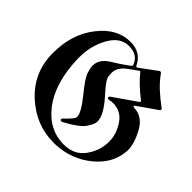

<svg xmlns="http://www.w3.org/2000/svg" viewBox="-175 -909 1121 1121"><g transform="rotate(45 385.0 -348.5)"><path d="M559.1 -711.4Q588.4 -669.9 625.2 -636.2Q662.1 -602.5 703.6 -571.8Q705.6 -570.8 707 -569.8Q708.5 -568.8 709.5 -567.9Q711.4 -564.5 711.4 -561.5Q711.4 -556.6 706.5 -553.2L589.4 -471.7Q582.5 -466.3 582.5 -462.9Q582.5 -458.5 593.8 -457.5Q662.1 -455.6 702.1 -383.8Q741.2 -311.5 741.2 -256.8Q741.2 -254.4 741.2 -251.7Q741.2 -249 740.7 -246.6Q732.9 -141.1 640.6 -64.5Q548.3 11.7 424.8 18.6Q418.5 19 412.6 19Q406.7 19 400.9 19Q257.8 19 146 -82.5Q34.2 -184.1 29.8 -336.4V-337.9V-338.4V-341.3V-341.8V-343.8V-344.2V-344.7V-345.2V-346.2V-346.7V-348.1V-350.1V-350.6Q29.8 -504.9 112.3 -609.9Q194.3 -715.3 304.7 -715.3Q392.1 -715.3 427.2 -640.1Q429.2 -635.3 433.6 -635.3Q436 -635.3 439.5 -637.2L544.4 -714.4Q547.9 -716.3 550.8 -716.3Q555.7 -716.3 559.1 -711.4ZM484.4 -390.6Q477.5 -390.1 470.5 -389.4Q463.4 -388.7 455.6 -386.7Q454.1 -386.2 451.2 -386.2Q443.8 -386.2 442.4 -390.1Q440.9 -394 440.9 -395.5Q440.9 -401.4 448.2 -405.8L588.9 -503.4Q593.3 -506.3 593.3 -509.8Q593.3 -512.2 589.4 -516.1Q515.1 -573.2 469.7 -629.9Q467.8 -633.3 463.9 -633.3Q461.4 -633.3 459 -631.3L403.3 -590.8Q354 -554.2 354 -510.3Q354 -508.3 354.5 -501.2Q355 -494.1 356 -481.4Q358.4 -455.6 420.9 -387.7Q497.1 -303.7 497.1 -249Q497.1 -227.5 471.7 -189.9Q446.3 -151.9 355 -103Q349.1 -100.6 346.2 -100.6Q341.3 -100.6 339.1 -104Q336.9 -107.4 336.9 -109.9Q336.9 -115.2 342.8 -120.1Q364.7 -140.6 379.4 -158Q394 -175.3 394 -185.1Q394 -220.2 325.7 -304.2Q263.7 -379.4 254.9 -412.6Q245.6 -443.8 245.6 -461.4Q245.6 -472.7 248.8 -484.4Q252 -496.1 259.3 -508.1Q266.6 -520 279.3 -531.7Q292 -543.5 311 -554.7Q349.6 -577.6 389.2 -606.4L408.2 -620.6Q411.6 -622.6 411.6 -627Q411.6 -628.9 411.1 -629.9Q390.1 -691.9 314.9 -691.9H314.5H313H312H311.5Q241.7 -689.5 199.2 -612.3Q156.2 -534.2 156.2 -439.5V-433.1V-432.6V-432.1V-431.6V-430.7V-430.2V-429.7V-426.8Q162.1 -234.4 245.1 -125Q328.1 -15.1 453.1 -15.1Q538.1 -15.1 583.5 -78.1Q628.4 -141.6 628.4 -213.4V-214.8V-215.3V-215.8V-216.3Q627.9 -276.9 589.8 -334Q551.8 -390.6 484.4 -390.6Z"/></g></svg>

Font: UnifrakturMaguntia sl
Style: Regular
Weight: 400
Designer: j. 'mach' wust, based on a font by Peter Wiegel, original typeface by Carl Albert Fahrenwaldt 1901
Version: Version 2010-11-24